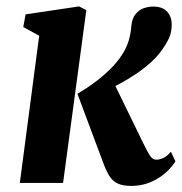

<svg xmlns="http://www.w3.org/2000/svg" viewBox="-20 -586 582 615"><path d="M43.5 0 105.5 -471.5 54.5 -499.5 62 -540 233.5 -565.5 256.5 -553.5 182 0ZM401 9.5Q373.5 9.5 356.8 1.8Q340 -6 329.2 -24Q318.5 -42 308 -71.5L228 -285.5Q262.5 -306 290.8 -327.8Q319 -349.5 340.8 -372.5Q362.5 -395.5 377 -420.5Q388 -440 393.5 -460.2Q399 -480.5 400.5 -501.5Q403 -527.5 414.5 -541.2Q426 -555 441.2 -560Q456.5 -565 470 -565Q500.5 -565 515.2 -548.8Q530 -532.5 530 -508Q530 -481.5 520.8 -462.5Q511.5 -443.5 499.5 -427Q484.5 -405.5 463 -386Q441.5 -366.5 416.5 -349.8Q391.5 -333 365.5 -318.8Q339.5 -304.5 315 -293.5L335.5 -339.5L438.5 -128Q453.5 -97 461.5 -85.8Q469.5 -74.5 480.5 -74.5Q492 -74.5 503.8 -80.2Q515.5 -86 527.5 -100L542 -69Q526 -44.5 503.8 -27Q481.5 -9.5 455.8 0Q430 9.5 401 9.5Z"/></svg>

Font: Merriweather 24pt ExtraBold
Style: Italic
Weight: 800
Italic angle: -7.8°
Version: Version 2.101